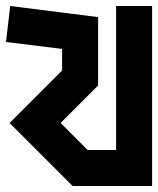

<svg xmlns="http://www.w3.org/2000/svg" viewBox="-27 -500 527 640"><path d="M360 -480H480V120H215L5 -90L180 -265V-337L-7 -360L7 -480L300 -443V-215L175 -90L265 0H360Z"/></svg>

Font: SOV_raksil
Style: Book
Weight: 400
Version: Version 1.00